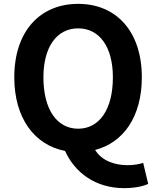

<svg xmlns="http://www.w3.org/2000/svg" viewBox="-20 -774 810 995"><path d="M205 -373C205 -532 275 -627 385 -627C495 -627 565 -532 565 -373C565 -207 495 -107 385 -107C275 -107 205 -207 205 -373ZM722 70C701 77 673 82 641 82C574 82 507 59 473 3C620 -35 715 -170 715 -373C715 -613 581 -754 385 -754C189 -754 54 -614 54 -373C54 -162 159 -22 317 8C368 120 473 201 624 201C678 201 723 191 748 179Z"/></svg>

Font: Kinto Sans
Style: Bold
Weight: 700
Designer: Authors: Ryoko NISHIZUKA  (kana & ideographs); Paul D. Hunt (Latin, Greek & Cyrillic); Wenlong ZHANG  (bopomofo); Sandol
Foundry: Adobe Systems Incorporated, ookami Inc.
Version: Version 0.001